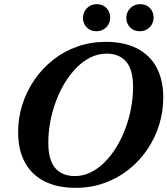

<svg xmlns="http://www.w3.org/2000/svg" viewBox="-20 -889 804 922"><path d="M212 -204Q212 -120.5 245.2 -82Q278.5 -43.5 339.5 -43.5Q379 -43.5 415 -61Q451 -78.5 482.2 -109.8Q513.5 -141 538.8 -182.2Q564 -223.5 582 -271.5Q600 -319.5 609.5 -370.2Q619 -421 619 -471Q619 -554.5 585.8 -593Q552.5 -631.5 492 -631.5Q452.5 -631.5 416.2 -614Q380 -596.5 348.8 -565.2Q317.5 -534 292.2 -492.8Q267 -451.5 249 -403.5Q231 -355.5 221.5 -304.8Q212 -254 212 -204ZM764 -420.5Q764 -352.5 744 -288.5Q724 -224.5 686.5 -169.8Q649 -115 596.8 -73.8Q544.5 -32.5 480.5 -9.8Q416.5 13 343 13Q254.5 13 192.8 -18.8Q131 -50.5 99 -110.2Q67 -170 67 -254.5Q67 -322.5 87.2 -386.5Q107.5 -450.5 145 -505.2Q182.5 -560 234.5 -601.2Q286.5 -642.5 350.8 -665.2Q415 -688 488 -688Q577 -688 638.5 -656.2Q700 -624.5 732 -564.8Q764 -505 764 -420.5ZM442.5 -739Q414 -739 396.2 -757.8Q378.5 -776.5 378.5 -802.5Q378.5 -821 387 -836Q395.5 -851 410.5 -860Q425.5 -869 445 -869Q473.5 -869 491.2 -850.5Q509 -832 509 -805Q509 -787 500.8 -772Q492.5 -757 477.5 -748Q462.5 -739 442.5 -739ZM651 -739Q622.5 -739 604.5 -757.8Q586.5 -776.5 586.5 -802.5Q586.5 -821 595.2 -836Q604 -851 619 -860Q634 -869 653.5 -869Q682 -869 699.8 -850.5Q717.5 -832 717.5 -805Q717.5 -787 709.2 -772Q701 -757 686 -748Q671 -739 651 -739Z"/></svg>

Font: Newsreader 24pt
Style: Bold Italic
Weight: 700
Italic angle: -17°
Designer: Hugues Gentile
Foundry: Production Type
Version: Version 1.003